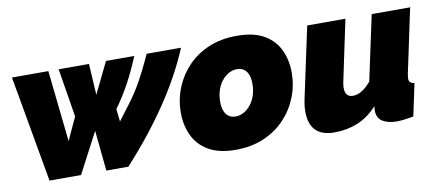

<svg xmlns="http://www.w3.org/2000/svg" viewBox="-55 -730 2131 935"><g transform="rotate(-10 1010.5 -263.0)"><path d="M34 -526H214L252 -173Q265 -202 278 -230Q291 -258 304 -286L265 -526H415L424 -372Q443 -410 461.5 -449Q480 -488 499 -526H639Q609 -454 579 -398.5Q549 -343 508 -286L515 -224Q547 -266 569.5 -296Q592 -326 608 -350.5Q624 -375 637.5 -399.5Q651 -424 666 -454Q681 -484 700 -526H870Q816 -396 726.5 -263.5Q637 -131 517 0H408L388 -200Q362 -150 335.5 -100Q309 -50 283 0H127Z M1047 10Q964 10 912.5 -20.5Q861 -51 837.5 -102Q814 -153 814 -214Q814 -277 837 -335Q860 -393 903 -438.5Q946 -484 1007.5 -510Q1069 -536 1147 -536Q1231 -536 1282 -506Q1333 -476 1356.5 -425.5Q1380 -375 1380 -313Q1380 -250 1357 -192Q1334 -134 1291 -88.5Q1248 -43 1186.5 -16.5Q1125 10 1047 10ZM1074 -150Q1095 -150 1114.5 -160.5Q1134 -171 1149.5 -190.5Q1165 -210 1173.5 -236Q1182 -262 1182 -292Q1182 -319 1175 -337.5Q1168 -356 1154 -366Q1140 -376 1120 -376Q1099 -376 1079.5 -365.5Q1060 -355 1044.5 -335.5Q1029 -316 1020.5 -290Q1012 -264 1012 -234Q1012 -208 1019 -189Q1026 -170 1040 -160Q1054 -150 1074 -150Z M1535 10Q1412 10 1412 -114Q1412 -129 1414 -145.5Q1416 -162 1420 -180L1494 -526H1683L1619 -223Q1616 -208 1616 -196Q1616 -150 1654 -150Q1666 -150 1679 -154Q1692 -158 1708.5 -170Q1725 -182 1744 -204L1813 -526H2003L1936 -210Q1935 -203 1934 -197Q1933 -191 1933 -186Q1933 -161 1960 -160L1926 0Q1900 5 1879.5 7.5Q1859 10 1844 10Q1801 10 1773.5 -6.5Q1746 -23 1746 -63Q1746 -66 1746.5 -69Q1747 -72 1747.5 -75.5Q1748 -79 1748 -82Q1703 -33 1650 -11.5Q1597 10 1535 10Z"/></g></svg>

Font: Raleway Thin Black
Style: Italic
Weight: 900
Italic angle: -12°
Version: Version 4.026